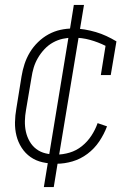

<svg xmlns="http://www.w3.org/2000/svg" viewBox="-20 -653 540 775"><path d="M208 8Q179 8 152 2Q125 -4 103.5 -19Q82 -34 67.5 -56.5Q53 -79 46.5 -105Q40 -131 40.5 -159Q41 -187 46 -215L67 -345Q71 -370 79 -394.5Q87 -419 100.5 -441.5Q114 -464 133.5 -483Q153 -502 176 -514.5Q199 -527 224 -532.5Q249 -538 274 -538Q298 -538 321.5 -534Q345 -530 367 -523.5Q389 -517 409.5 -507.5Q430 -498 450 -486L427 -350H387L406 -468Q376 -483 343.5 -492Q311 -501 275 -501Q254 -501 233.5 -496.5Q213 -492 194 -481.5Q175 -471 159.5 -454.5Q144 -438 133 -419Q122 -400 116 -380Q110 -360 107 -339L85 -209Q81 -187 80.5 -164.5Q80 -142 84.5 -121.5Q89 -101 99.5 -82.5Q110 -64 126.5 -51.5Q143 -39 164 -34Q185 -29 208 -29Q234 -29 261 -37Q288 -45 310.5 -63Q333 -81 349 -105.5Q365 -130 374 -156L412 -143Q400 -111 380.5 -82Q361 -53 333 -32Q305 -11 272.5 -1.5Q240 8 208 8ZM157 102 258 -512H278L259 -515L278 -633H319L217 -18H197L216 -15L197 102Z"/></svg>

Font: Iosevka Slab Extralight
Style: Italic
Weight: 200
Italic angle: -9°
Monospace: yes
Designer: Belleve Invis
Foundry: Belleve Invis
Version: Version 11.1.1; ttfautohint (v1.8.3)